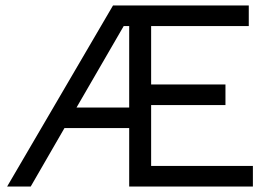

<svg xmlns="http://www.w3.org/2000/svg" viewBox="-20 -680 994 700"><path d="M531 -75H902V0H451V-213H215L92 0H6L392 -660H887V-585H531V-372H802V-297H531ZM259 -288H451V-585H431Z"/></svg>

Font: Work Sans
Style: Regular
Weight: 400
Designer: Wei Huang
Foundry: Wei Huang
Version: Version 1.032;PS 001.032;hotconv 1.0.70;makeotf.lib2.5.58329